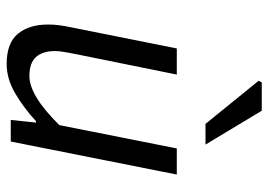

<svg xmlns="http://www.w3.org/2000/svg" viewBox="-132 -642 787 562"><g transform="rotate(90 261.0 -361.5)"><path d="M167.6 12Q106.6 12 79.5 -20.8Q52.3 -53.6 52.3 -108.9Q52.3 -126.3 54.3 -141.2Q56.3 -156.2 60.3 -176L122.3 -486H198.8L138 -186.1Q134.6 -167.2 132.3 -154.6Q130 -142 130 -129.5Q130 -92.7 147.7 -73.6Q165.3 -54.5 202.9 -54.5Q230.9 -54.5 266.4 -75.7Q301.9 -96.9 346.7 -142.1L415 -486H491.4L394.8 0H331.6L339.3 -73.9H335.3Q297 -38.5 254.3 -13.3Q211.6 12 167.6 12ZM343.1 -570 216.9 -725.6 221.8 -734.7H304.6L403.7 -570Z"/></g></svg>

Font: Source Sans 3
Style: Italic
Weight: 200
Italic angle: -11°
Designer: Paul D. Hunt
Foundry: Adobe
Version: Version 3.046;hotconv 1.0.118;makeotfexe 2.5.65603